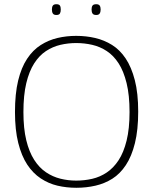

<svg xmlns="http://www.w3.org/2000/svg" viewBox="-20 -880 725 910"><path d="M341 -24Q380 -24 417 -32.5Q454 -41 486 -62.5Q518 -84 542 -120.5Q566 -157 580 -213.5Q594 -270 594 -349Q594 -429 580 -486Q566 -543 542 -580Q518 -617 486 -638Q454 -659 417 -667.5Q380 -676 341 -676Q303 -676 266.5 -667.5Q230 -659 198 -638Q166 -617 142 -579.5Q118 -542 104.5 -485.5Q91 -429 91 -349Q91 -271 104.5 -215.5Q118 -160 142 -122.5Q166 -85 198 -63.5Q230 -42 266.5 -33Q303 -24 341 -24ZM342 10Q295 10 252.5 0Q210 -10 173 -34.5Q136 -59 109 -100Q82 -141 66.5 -202.5Q51 -264 51 -349Q51 -436 66 -498Q81 -560 108.5 -601.5Q136 -643 173 -666.5Q210 -690 252.5 -700Q295 -710 341 -710Q388 -710 431 -700Q474 -690 511 -667Q548 -644 575.5 -603Q603 -562 619 -500Q635 -438 635 -351Q635 -264 619.5 -201.5Q604 -139 576.5 -97.5Q549 -56 512.5 -33Q476 -10 432.5 0Q389 10 342 10ZM436 -809Q423 -809 418.5 -816Q414 -823 414 -835Q414 -847 418.5 -853.5Q423 -860 436 -860Q448 -860 452.5 -853.5Q457 -847 457 -835Q457 -823 452.5 -816Q448 -809 436 -809ZM247 -809Q235 -809 230.5 -816Q226 -823 226 -835Q226 -847 230.5 -853.5Q235 -860 247 -860Q260 -860 264 -853.5Q268 -847 268 -835Q268 -823 264 -816Q260 -809 247 -809Z"/></svg>

Font: Georama ExtraCondensed Thin ExtraLight
Style: Regular
Weight: 250
Version: Version 1.001